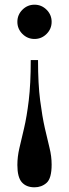

<svg xmlns="http://www.w3.org/2000/svg" viewBox="-20 -472 294 818"><path d="M127 326Q92 326 73 304.5Q54 283 54 231Q54 196 62.5 159.5Q71 123 82.5 74.5Q94 26 102.5 -44Q111 -114 111 -216H142Q142 -114 151 -44.5Q160 25 171 73.5Q182 122 191 158Q200 194 200 229Q200 288 178.5 307Q157 326 127 326ZM127 -306Q97 -306 75.5 -327.5Q54 -349 54 -379Q54 -409 75.5 -430.5Q97 -452 127 -452Q157 -452 178.5 -430.5Q200 -409 200 -379Q200 -349 178.5 -327.5Q157 -306 127 -306Z"/></svg>

Font: Libre Bodoni
Style: Regular
Weight: 400
Designer: Pablo Impallari, Rodrigo Fuenzalida
Foundry: Impallari Type
Version: Version 2.005;gftools[0.9.23]